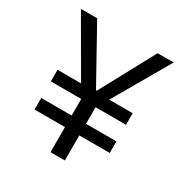

<svg xmlns="http://www.w3.org/2000/svg" viewBox="-161 -830 928 962"><g transform="rotate(30 302.5 -349.0)"><path d="M344 -145V0H261V-145H85V-212H261V-308H85V-375H221L34 -698H128L303 -383H308L478 -698H571L384 -375H520V-308H344V-212H520V-145Z"/></g></svg>

Font: IBM Plex Sans Hebrew
Style: Regular
Weight: 400
Designer: Mike Abbink, Paul van der Laan, Pieter van Rosmalen, Yanek Iontef
Foundry: Bold Monday
Version: Version 1.2